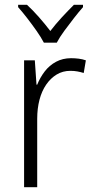

<svg xmlns="http://www.w3.org/2000/svg" viewBox="-20 -785 393 805"><path d="M278 -541Q294 -541 310 -539Q326 -537 340 -532L331 -479Q318 -483 304.5 -485.5Q291 -488 275 -488Q243 -488 217.5 -472.5Q192 -457 173.5 -430Q155 -403 145.5 -366.5Q136 -330 136 -287V0H81V-532H126L133 -430H136Q148 -460 167.5 -485.5Q187 -511 215 -526Q243 -541 278 -541ZM164 -606Q152 -629 133 -656Q114 -683 93.5 -709.5Q73 -736 56 -755V-765H93Q117 -743 143 -713.5Q169 -684 191 -655Q214 -685 239 -712Q264 -739 290 -765H328V-755Q311 -736 290 -709Q269 -682 249.5 -655.5Q230 -629 218 -606Z"/></svg>

Font: Noto Sans Hebrew SemiCondensed Light
Style: Regular
Weight: 300
Width: 4
Designer: Monotype Design Team
Foundry: Monotype Imaging Inc.
Version: Version 2.003